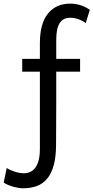

<svg xmlns="http://www.w3.org/2000/svg" viewBox="-113 -811 516 1061"><path d="M9.8 -485.8H107.4V-571.3Q107.4 -681.2 152.1 -736.1Q196.8 -791 275.9 -791Q304.7 -791 332.5 -782Q360.4 -772.9 383.3 -756.8L360.8 -683.6Q342.3 -697.3 319.8 -705.1Q297.4 -712.9 275.9 -712.9Q256.8 -712.9 242.2 -706.3Q227.5 -699.7 217.8 -685.1Q208 -670.4 202.9 -647.2Q197.8 -624 197.8 -590.8V-485.8H329.6V-415H197.8V-241.2Q197.8 -169.9 197.3 -110.8Q196.8 -51.8 196.8 -12.2Q196.8 56.2 183.8 102.5Q170.9 148.9 147.2 177Q123.5 205.1 89.6 217.3Q55.7 229.5 14.2 229.5Q3.9 229.5 -10 227.3Q-23.9 225.1 -38.6 221.2Q-53.2 217.3 -67.6 211.2Q-82 205.1 -92.8 197.8L-75.7 117.2Q-67.9 123 -55.9 128.4Q-43.9 133.8 -30.8 137.9Q-17.6 142.1 -4.6 144.3Q8.3 146.5 18.6 146.5Q38.1 146.5 54.4 138.9Q70.8 131.3 82.5 115.2Q94.2 99.1 100.8 73.7Q107.4 48.3 107.4 12.2V-415H9.8Z"/></svg>

Font: Andika
Style: Regular
Weight: 400
Designer: Victor Gaultney, Annie Olsen, Julie Remington, Don Collingsworth, Eric Hays
Foundry: SIL International
Version: Version 1.001